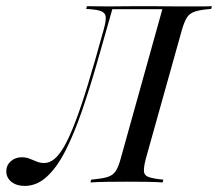

<svg xmlns="http://www.w3.org/2000/svg" viewBox="-76 -591 706 622"><path d="M4 11.3Q-22.6 11.3 -39.1 -2Q-55.6 -15.3 -55.6 -36.3Q-55.6 -55.6 -41.1 -68.5Q-26.6 -81.5 -5.6 -81.5Q8.1 -81.5 19.8 -77Q31.5 -72.6 42.7 -67.7Q54 -62.9 66.9 -62.9Q83.9 -62.9 99.6 -75.4Q115.3 -87.9 131.9 -116.5Q148.4 -145.2 167.3 -194.4Q186.3 -243.5 208.9 -317.7Q231.5 -391.9 259.7 -494.4Q267.7 -522.6 266.5 -536.3Q265.3 -550 250.4 -555.2Q235.5 -560.5 203.2 -562.1L205.6 -571Q216.9 -571 237.9 -570.6Q258.9 -570.2 275.8 -570.2Q296 -570.2 318.5 -570.6Q341.1 -571 372.6 -571Q395.2 -571 413.7 -571Q432.3 -571 453.2 -570.6Q474.2 -570.2 501.6 -570.2Q539.5 -570.2 569.4 -570.2Q599.2 -570.2 610.5 -571L608.1 -562.1Q575 -559.7 556.9 -554Q538.7 -548.4 529.8 -534.7Q521 -521 512.9 -492.7L396.8 -78.2Q389.5 -50.8 390.3 -36.7Q391.1 -22.6 406 -17.3Q421 -12.1 453.2 -8.9L450.8 0Q426.6 -1.6 397.2 -2Q367.7 -2.4 337.1 -2.4Q304 -2.4 273.8 -2Q243.5 -1.6 216.9 0L219.4 -8.9Q253.2 -12.1 271.4 -17.3Q289.5 -22.6 298.8 -36.7Q308.1 -50.8 315.3 -78.2L450 -561.3H287.9Q262.1 -470.2 237.9 -385.9Q213.7 -301.6 188.7 -229.4Q163.7 -157.3 136.3 -103.2Q108.9 -49.2 76.2 -19Q43.5 11.3 4 11.3Z"/></svg>

Font: Playfair 144pt
Style: Italic
Weight: 400
Italic angle: -15.6°
Designer: Claus Eggers Sørensen
Foundry: Claus Eggers Sørensen
Version: Version 2.001;gftools[0.9.30]